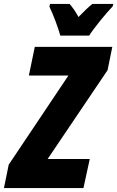

<svg xmlns="http://www.w3.org/2000/svg" viewBox="-59 -951 593 971"><path d="M246 -771H392C415 -808 479 -886 511 -919L514 -931H408C390 -917 367 -895 338 -865C323 -893 307 -915 293 -931H194L191 -917C212 -873 234 -814 246 -771ZM-39 0H363L395 -147H182L485 -596L509 -714H117L87 -569H287L-15 -118Z"/></svg>

Font: Noto Sans UI Condensed Black
Style: Italic
Weight: 900
Width: 3
Italic angle: -192°
Designer: Monotype Design Team
Foundry: Monotype Imaging Inc.
Version: Version 1.901